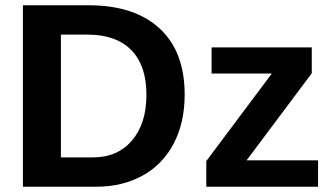

<svg xmlns="http://www.w3.org/2000/svg" viewBox="-20 -708 1262 728"><path d="M680.2 -349.1Q680.2 -242.7 638.4 -163.3Q596.7 -84 520.3 -42Q443.8 0 345.2 0H66.9V-688H315.9Q489.7 -688 585 -600.3Q680.2 -512.7 680.2 -349.1ZM535.2 -349.1Q535.2 -460 477.5 -518.3Q419.9 -576.7 313 -576.7H210.9V-111.3H333Q425.8 -111.3 480.5 -175.3Q535.2 -239.3 535.2 -349.1ZM762.2 0V-97.2L1010.7 -429.2H782.2V-528.3H1162.1V-430.2L915 -100.1H1186V0Z"/></svg>

Font: Arial
Style: Bold
Weight: 700
Designer: Steve Matteson
Foundry: Ascender Corporation
Version: Version 2.00.3